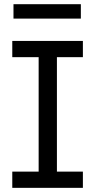

<svg xmlns="http://www.w3.org/2000/svg" viewBox="-20 -904 459 924"><path d="M39.1 -707H378.9V-628.9H39.1ZM39.1 -78.1H378.9V0H39.1ZM253.9 0H166V-707H253.9ZM369.1 -814.5H44.9V-883.8H369.1Z"/></svg>

Font: Pretendard GOV Variable
Style: Regular
Weight: 400
Designer: Base glyphs from Inter by Rasmus Andersson; Hangul glyphs from Noto Sans CJK(Source Han Sans) by Jang Soo-young and Kang
Foundry: Kil Hyung-jin
Version: Version 1.307;Glyphs 3.2 (3192)